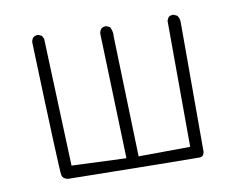

<svg xmlns="http://www.w3.org/2000/svg" viewBox="-78 -839 1156 928"><g transform="rotate(-10 500.0 -374.5)"><path d="M822.3 -15.1Q829.1 -15.1 831.1 -15.1Q839.8 -15.6 845.2 -21Q850.6 -26.4 853 -38.1V-670.4Q853 -672.9 853 -675.3Q853 -693.8 842.3 -708.5L825.7 -716.3Q823.7 -716.8 819.8 -716.8Q815.9 -716.8 810.3 -715.1Q804.7 -713.4 799.8 -709.5L791.5 -693.4L793.5 -73.7L540 -71.8L522 -664.1Q522.5 -668 522.5 -674.3Q522.5 -680.7 520.3 -690.4Q518.1 -700.2 512.7 -710.4L496.6 -718.3Q494.6 -718.8 493.2 -718.8Q479 -718.8 469.7 -710.9Q462.4 -701.7 460.4 -689L480.5 -73.2L212.9 -84L189 -710.9L181.2 -726.1L165.5 -733.9Q163.6 -734.4 159.7 -734.4Q155.8 -734.4 149.9 -732.7Q144 -731 138.7 -726.6Q131.3 -717.3 129.4 -704.6Q150.9 -71.3 156.2 -47.9Q160.2 -28.8 184.6 -23.9Q751.5 -15.1 822.3 -15.1Z"/></g></svg>

Font: NaikaiFont
Style: Light
Weight: 300
Version: Version 1.89